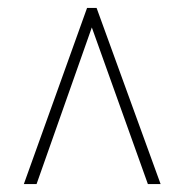

<svg xmlns="http://www.w3.org/2000/svg" viewBox="-20 -734 465 483"><path d="M40 -271H72L211 -665L352 -271H384L223 -714H199Z"/></svg>

Font: Noto Serif ExtraCondensed Thin
Style: Regular
Weight: 100
Width: 2
Designer: Monotype Design Team
Foundry: Monotype Imaging Inc.
Version: Version 2.013